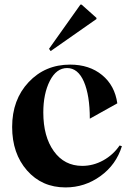

<svg xmlns="http://www.w3.org/2000/svg" viewBox="-20 -804 576 838"><path d="M201 -581 194 -591 331 -784H336L401 -726V-721ZM266 14Q163 14 98 -60Q33 -134 33 -250Q33 -369 105 -445.5Q177 -522 286 -522Q370 -522 425.5 -476.5Q481 -431 492 -353L372 -286Q372 -388 346 -448Q320 -507 273 -507Q226 -507 197.5 -451Q169 -395 169 -313Q169 -208 215 -144Q261 -80 339 -80Q387 -80 430.5 -104Q474 -128 502 -169L512 -166Q487 -85 418.5 -35.5Q350 14 266 14Z"/></svg>

Font: Gloock
Style: Regular
Weight: 400
Designer: Duarte Pinto
Foundry: Duarte Pinto
Version: Version 1.000